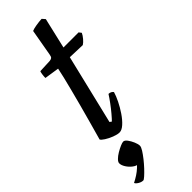

<svg xmlns="http://www.w3.org/2000/svg" viewBox="-307 -694 962 962"><g transform="rotate(-45 174.0 -212.5)"><path d="M129 0Q114 0 92 -8.5Q70 -17 53 -28Q36 -39 33 -46Q47 -96 60.5 -144.5Q74 -193 86 -238Q98 -283 108 -322Q118 -361 125.5 -392Q133 -423 137 -444L59 -456Q59 -469 61 -481.5Q63 -494 65 -498L134 -501Q145 -502 150 -506.5Q155 -511 157 -524L182 -666Q193 -671 214.5 -674.5Q236 -678 255 -679L269 -663L231 -500H338L348 -487Q342 -474 330.5 -460.5Q319 -447 308 -440L219 -443L130 -73L140 -66Q150 -76 166.5 -95.5Q183 -115 199.5 -137.5Q216 -160 226 -176Q236 -176 243 -171.5Q250 -167 252 -163Q246 -142 232.5 -114.5Q219 -87 201 -60.5Q183 -34 164 -17Q145 0 129 0ZM43 254Q30 254 17 246Q4 238 1 230Q19 221 35 210.5Q51 200 64 188Q77 176 85 165L81 178Q69 178 54 166.5Q39 155 28.5 138.5Q18 122 18 108Q18 99 29 88Q40 77 56 67.5Q72 58 87 51.5Q102 45 109 45Q119 45 129 58.5Q139 72 146.5 89.5Q154 107 154 119Q154 128 144 144Q134 160 119 179Q104 198 88 215Q72 232 59.5 243Q47 254 43 254Z"/></g></svg>

Font: Texturina Medium 12pt Medium
Style: Italic
Weight: 500
Italic angle: -11°
Version: Version 1.002